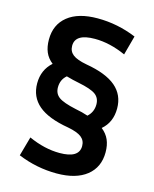

<svg xmlns="http://www.w3.org/2000/svg" viewBox="-126 -824 827 1029"><g transform="rotate(15 287.5 -310.0)"><path d="M73 77 103 -30Q192 10 275 10Q383 10 383 -57Q383 -88 360 -106Q337 -124 284 -134Q171 -153 117 -199Q63 -245 63 -320Q63 -395 116 -442Q88 -464 75.5 -493.5Q63 -523 63 -563Q63 -646 121.5 -693Q180 -740 287 -740Q398 -740 502 -697L473 -590Q384 -630 301 -630Q192 -630 192 -563Q192 -532 215 -514Q238 -496 292 -486Q404 -467 458 -421Q512 -375 512 -300Q512 -223 459 -178Q487 -156 500 -126.5Q513 -97 513 -57Q513 26 454 73Q395 120 288 120Q177 120 73 77ZM298 -240Q336 -233 368 -222Q399 -250 399 -292Q399 -328 373 -347Q347 -366 277 -380Q245 -386 207 -397Q176 -371 176 -328Q176 -293 202 -274Q228 -255 298 -240Z"/></g></svg>

Font: Enso
Style: Bold
Weight: 700
Designer: Coji Morishita
Foundry: UNDERFOREST DESIGN
Version: Version 1.000